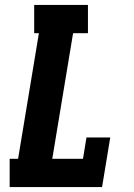

<svg xmlns="http://www.w3.org/2000/svg" viewBox="-20 -755 540 775"><path d="M19 0V-114H53L137 -621H118V-735H335V-621H275L191 -114H315L329 -200H425L392 0Z"/></svg>

Font: Iosevka Slab Heavy Oblique
Style: Regular
Weight: 900
Italic angle: -9°
Monospace: yes
Designer: Belleve Invis
Foundry: Belleve Invis
Version: Version 11.1.1; ttfautohint (v1.8.3)